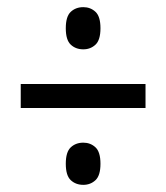

<svg xmlns="http://www.w3.org/2000/svg" viewBox="-20 -626 465 537"><path d="M213 -488Q192 -488 178 -501Q164 -514 164 -547Q164 -580 178 -593Q192 -606 213 -606Q233 -606 247 -593Q261 -580 261 -547Q261 -514 247 -501Q233 -488 213 -488ZM38 -324V-391H387V-324ZM213 -109Q192 -109 178 -122Q164 -135 164 -168Q164 -201 178 -214Q192 -227 213 -227Q233 -227 247 -214Q261 -201 261 -168Q261 -135 247 -122Q233 -109 213 -109Z"/></svg>

Font: Noto Serif Hebrew ExtraCondensed
Style: Bold
Weight: 700
Width: 2
Designer: Monotype Design Team
Foundry: Monotype Imaging Inc.
Version: Version 2.004; ttfautohint (v1.8.4.7-5d5b)